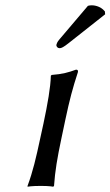

<svg xmlns="http://www.w3.org/2000/svg" viewBox="-20 -702 417 725"><path d="M144 -235 132 -180C116 -105 104 -54 84 0V3C84 3 99 0 134 0C168 0 181 3 181 3L184 0C188 -57 196 -104 212 -180L227 -251C243 -326 254 -368 274 -429C276 -436 273 -439 267 -439C240 -429 216 -422 175 -419L172 -416C171 -373 160 -310 144 -235ZM312 -680 211 -561C200 -548 196 -544 193 -533C192 -526 198 -520 205 -520C212 -520 220 -524 239 -539L377 -648L376 -659C358 -681 332 -682 326 -682C321 -682 315 -681 312 -680Z"/></svg>

Font: Libertinus Sans
Style: Italic
Weight: 400
Italic angle: -12°
Designer: Philipp H. Poll, Khaled Hosny
Foundry: Caleb Maclennan
Version: Version 7.050;RELEASE